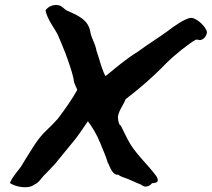

<svg xmlns="http://www.w3.org/2000/svg" viewBox="-20 -748 865 784"><path d="M20 -1C39 13 92 27 120 6C141 -3 151 -25 164 -36C174 -47 192 -64 205 -79C225 -103 248 -131 272 -161C297 -189 317 -222 339 -253C353 -235 379 -193 386 -170H387C397 -143 412 -113 421 -81H422C430 -64 435 -44 454 -35H456C458 -35 459 -34 462 -35C473 -26 488 -23 503 -17C520 -10 535 -2 554 5C558 7 566 14 574 14C584 14 594 9 601 0C611 0 624 -3 624 -10C625 -17 622 -23 618 -29C587 -72 540 -114 512 -160C493 -192 488 -207 472 -238L471 -235C466 -242 463 -251 462 -264V-265C458 -287 486 -322 493 -343C550 -387 601 -430 656 -487C693 -524 753 -572 780 -586H788C804 -579 822 -595 825 -615C825 -635 785 -675 760 -675C738 -675 683 -636 666 -622C629 -595 582 -566 543 -537C497 -509 456 -474 411 -437C404 -447 392 -481 385 -507L374 -541C369 -571 353 -592 349 -617C341 -669 295 -686 253 -705C243 -710 238 -719 225 -725C201 -733 177 -722 167 -707L166 -706C172 -670 203 -632 216 -606C226 -582 237 -557 247 -531C257 -505 275 -453 280 -428C282 -402 295 -389 295 -380C274 -342 244 -300 216 -263C201 -246 187 -232 171 -217C150 -198 129 -170 113 -144C102 -125 92 -112 81 -93L66 -68C52 -48 31 -27 21 -2Z"/></svg>

Font: Vapor
Style: SbdObl
Weight: 600
Foundry: Cannot Into Space Fonts
Version: Version 0.179